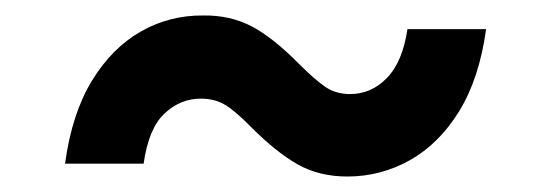

<svg xmlns="http://www.w3.org/2000/svg" viewBox="-20 -415 704 248"><path d="M64 -203.6Q72.8 -268.1 98.6 -310.5Q124.5 -353 161.9 -374.3Q199.2 -395.5 242.7 -395Q277.3 -395.5 305.2 -380.9Q333 -366.2 366.7 -332Q386.2 -312.5 399.9 -303Q413.6 -293.5 432.1 -293.5Q459.5 -293.5 479.7 -314.2Q500 -335 506.3 -377.4H607.9Q599.1 -313.5 573 -271.2Q546.9 -229 509.3 -208Q471.7 -187 428.7 -187Q392.6 -187 365 -202.4Q337.4 -217.8 304.7 -250.5Q284.7 -271 271.2 -279.3Q257.8 -287.6 239.3 -287.6Q212.9 -287.6 192.4 -268.3Q171.9 -249 165.5 -203.6Z"/></svg>

Font: Inter 20pt SemiBold
Style: Italic
Weight: 600
Italic angle: -9.3988°
Version: Version 4.001;git-66647c0bb